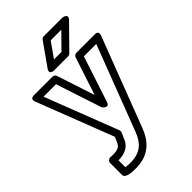

<svg xmlns="http://www.w3.org/2000/svg" viewBox="-293 -882 1226 1226"><g transform="rotate(-45 320.5 -268.5)"><path d="M131.7 123C195.1 122.4 236.1 98.5 254.2 50.4L271.5 11.1C274.2 4.9 273.9 -2.9 271.9 -8L80.5 -503H193.1L295.2 -192.2C295.2 -192.2 328.4 -148.5 342.8 -192.2L444.9 -503H556.6L337.5 70C311.7 137.5 272.3 188 174.9 188C158.1 188 142.4 186.7 131.7 184.7ZM174.9 238C296.9 238 354.3 165.5 384.1 88L616.3 -519.1C630.5 -556.3 592.9 -553 592.9 -553H426.8C417.2 -553 406.5 -546.4 403 -535.8L319 -280.1L235 -535.8C231.9 -544.9 222.3 -553 211.2 -553H44C4 -553 20.7 -519 20.7 -519L221.6 0.4L208.1 30.9C195.6 59.5 184.4 73 129.8 73C124.7 73 116 72 106.7 72C96 72 81.7 81.9 81.7 97V204C81.7 237.3 142.5 238 174.9 238ZM367.1 -725H462.9L363.5 -624H295.8ZM354.2 -775C347.1 -775 338.6 -771.2 333.8 -764.4L227.1 -613.4C198.9 -573.5 247.5 -574 247.5 -574H374C379.6 -574 387 -576.6 391.8 -581.5L540.3 -732.5C575.1 -767.8 522.5 -775 522.5 -775Z"/></g></svg>

Font: Asimov
Style: WidOu
Weight: 500
Designer: Google
Version: Version 2.000980; 2014